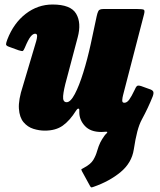

<svg xmlns="http://www.w3.org/2000/svg" viewBox="-20 -560 711 851"><path d="M12.5 -385Q40.5 -457.5 94 -498.8Q147.5 -540 213 -540Q293.5 -540 317.5 -499.2Q341.5 -458.5 324.5 -395L275.5 -210Q262 -162 259.8 -134.5Q257.5 -107 275.5 -107Q292.5 -107 311.8 -143.5Q331 -180 349.2 -238.8Q367.5 -297.5 382 -364L408.5 -488Q411.5 -502.5 416 -511.2Q420.5 -520 438 -520H589Q610.5 -520 616.8 -517.2Q623 -514.5 618.5 -497L525.5 -138.5Q522.5 -127.5 521.8 -116Q521 -104.5 531 -104.5Q542.5 -104.5 552.5 -118Q562.5 -131.5 577 -162Q581.5 -173 586.2 -178Q591 -183 605.5 -178.5L641.5 -165.5Q655 -161.5 658.8 -154.8Q662.5 -148 657 -133Q636.5 -81.5 609 -31Q597 -9 588.5 23.5Q580 56 573 102.5Q564 161.5 514.8 202.5Q465.5 243.5 395 268Q387 271 384.5 270.5Q382 270 378 262.5L343 198.5Q339 191 341.8 189.2Q344.5 187.5 351.5 184Q382 168 393.5 148.8Q405 129.5 410.5 109Q417.5 85.5 424.5 71.5Q431.5 57.5 443 41.5Q446.5 36.5 452.5 31Q456.5 26.5 455.5 25Q454.5 23.5 446.5 24Q438 25 429 25Q381 25 356.2 -1.8Q331.5 -28.5 331.5 -62.5V-72.5Q331.5 -79 326.8 -78.5Q322 -78 317 -69.5Q289.5 -25.5 258.2 -3.2Q227 19 178.5 19Q153.5 19 128 11Q102.5 3 84.5 -18.2Q66.5 -39.5 63.8 -78.2Q61 -117 81.5 -179L140.5 -377.5Q144 -389 144.5 -399.8Q145 -410.5 135.5 -410.5Q126 -410.5 115.5 -397.5Q105 -384.5 90 -348.5Q85 -337 81.8 -334.5Q78.5 -332 63 -337L19 -353Q6.5 -357.5 6.8 -364Q7 -370.5 12.5 -385Z"/></svg>

Font: Besley* Narrow Fatface
Style: Italic
Weight: 900
Width: 4
Italic angle: -13°
Designer: Owen Earl
Foundry: indestructible type*
Version: Version 3.000; ttfautohint (v1.8.3)